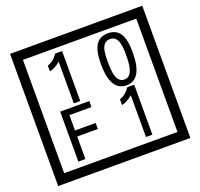

<svg xmlns="http://www.w3.org/2000/svg" viewBox="-170 -1151 1496 1433"><g transform="rotate(-20 577.5 -435.0)"><path d="M1103 90H53V-960H1103ZM1028 15V-885H128V15ZM425 -450H374V-781Q328 -743 288 -735V-781Q339 -798 370 -847H425ZM917 -656Q917 -442 791 -442Q664 -442 664 -656Q664 -744 685 -789Q714 -855 791 -855Q868 -855 897 -789Q917 -745 917 -656ZM864 -656Q864 -723 855 -752Q840 -809 791 -809Q742 -809 726 -752Q718 -723 718 -656Q718 -587 726 -553Q742 -488 791 -488Q839 -488 855 -554Q864 -587 864 -656ZM488 -379H313V-257H477V-209H313V-30H257V-427H488ZM845 -30H794V-361Q748 -323 708 -315V-361Q759 -378 790 -427H845Z"/></g></svg>

Font: Unicode BMP Fallback SIL
Style: Regular
Weight: 400
Foundry: NRSI, SIL International
Version: Version 5.1 Based on Unicode 5.1